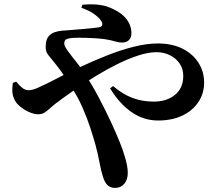

<svg xmlns="http://www.w3.org/2000/svg" viewBox="-20 -820 1040 907"><path d="M364.6 -783 369 -797.5Q447.5 -804.8 496.1 -785.3Q544.6 -765.8 568 -740.7Q584.9 -722.5 592.9 -703.4Q600.8 -684.3 600.8 -663.7Q600.8 -641.4 588.5 -630.1Q576.2 -618.9 556.4 -618.9Q541.5 -618.9 522.9 -624.5Q504.3 -630.1 488.9 -632.5Q472.3 -636 444.5 -638.2Q416.6 -640.4 385.2 -641.3Q353.8 -642.2 324.8 -641.1Q306.6 -640 295 -635.3Q283.5 -630.5 283.5 -614.3Q283.5 -602.3 300.4 -579.2Q317.3 -556 340.2 -527.8Q363.1 -499.7 380.5 -471.4Q415.3 -418.7 446.6 -359.5Q477.9 -300.4 503.2 -245.7Q528.4 -191.1 544.3 -151.8Q559.5 -115.4 571.5 -73.9Q583.6 -32.4 583.6 -3.1Q583.6 28.2 567.4 47.9Q551.1 67.7 523.5 67.7Q501.2 67.7 487.8 54.6Q474.3 41.6 465.7 12.9Q457.3 -12.7 450.3 -51.3Q443.2 -90 431.3 -134.9Q421.5 -169.8 406.7 -215.6Q391.9 -261.4 369.2 -313.1Q346.6 -364.9 312.2 -416.6Q291.8 -449.8 274 -475.3Q256.2 -500.8 240.7 -519.7Q223.6 -541.7 208.5 -559.6Q193.4 -577.6 196.1 -605.8Q197.4 -633.5 209.1 -647.7Q220.7 -661.9 237.9 -667.7Q255.1 -673.5 273 -675Q290.9 -676.4 304.6 -677.4Q334.8 -680 363.2 -682.1Q391.6 -684.2 414.1 -686.8Q436.7 -689.4 448.3 -691.1Q469.3 -695.3 461.2 -715.1Q454.1 -731.2 429 -750.5Q403.9 -769.8 364.6 -783ZM56 -434.7Q69.2 -418.4 83.6 -406.2Q98 -393.9 115.3 -393.9Q133.7 -393.9 158.9 -405.4Q184.2 -416.9 210.9 -429.9Q279.1 -465.7 348.1 -498.4Q417.2 -531.1 484.4 -557.6Q551.5 -584.2 612.6 -599.4Q673.7 -614.7 724.9 -614.7Q793.1 -614.7 842.3 -590Q891.5 -565.2 917.8 -523.2Q944.2 -481.3 944.2 -429.6Q944.2 -378.5 917 -337.7Q889.8 -296.9 841 -273.8Q792.2 -250.7 726.8 -250.7Q658.9 -250.7 601.5 -290.4Q544.1 -330.1 500.2 -402.6L514.1 -413.5Q559 -375.1 605.6 -357.5Q652.1 -340 706.2 -340Q767.1 -340 806.4 -371.8Q845.7 -403.7 845.7 -461.6Q845.7 -495.2 828.3 -520.3Q810.9 -545.4 782.3 -559.4Q753.7 -573.5 719.7 -573.5Q681.1 -573.5 633.6 -558.1Q586.2 -542.7 534.9 -517.4Q483.6 -492.1 432.1 -460.5Q380.7 -428.9 332.8 -395.8Q285 -362.6 245.1 -332.6Q227.6 -319.1 214.3 -306.8Q201 -294.6 189 -287.4Q177.1 -280.2 160.1 -280.2Q143.3 -280.2 122.2 -288.7Q101.1 -297.2 82.6 -311Q64.1 -324.9 54.6 -338.6Q43.5 -355.5 39.8 -374.7Q36 -394 40.6 -428.1Z"/></svg>

Font: Noto Serif JP
Style: Regular
Weight: 200
Designer: Ryoko NISHIZUKA 西塚涼子 (kana & ideographs); Frank Grießhammer (Latin, Greek & Cyrillic); Wenlong ZHANG 张文龙 (bopomofo); San
Foundry: Adobe
Version: Version 2.001;hotconv 1.1.0;makeotfexe 2.6.0